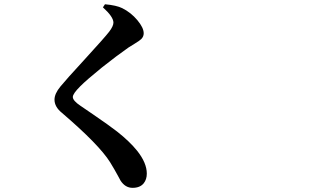

<svg xmlns="http://www.w3.org/2000/svg" viewBox="-20 -820 1540 910"><path d="M608.4 70.3Q573.2 70.3 550.8 35.2Q547.9 30.3 543 20.5Q522.5 -17.6 502 -50.8Q450.2 -133.8 273.4 -285.2Q238.3 -313.5 238.3 -347.7Q238.3 -376 266.6 -410.2Q291 -440.4 380.9 -538.1Q477.5 -643.6 497.6 -669.9Q517.6 -696.3 517.6 -712.9Q517.6 -740.2 467.8 -785.2L477.5 -799.8Q532.2 -794.9 559.6 -781.2Q600.6 -760.7 630.9 -724.6Q661.1 -688.5 661.1 -662.1Q661.1 -646.5 649.4 -634.8Q641.6 -627 617.2 -612.3Q599.6 -601.6 588.9 -594.7Q534.2 -556.6 462.9 -500Q390.6 -441.4 360.4 -411.1Q325.2 -376 325.2 -360.4Q325.2 -342.8 360.4 -319.3Q380.9 -304.7 421.9 -277.3Q499 -224.6 535.2 -196.3Q594.7 -149.4 629.9 -105.5Q675.8 -47.9 675.8 2.9Q675.8 30.3 661.1 48.8Q643.6 70.3 608.4 70.3Z"/></svg>

Font: Bpmf GenYo Min B
Style: B
Weight: 700
Foundry: But Ko
Version: Version 1.320